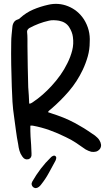

<svg xmlns="http://www.w3.org/2000/svg" viewBox="-20 -822 550 993"><path d="M228 -242Q241 -238 252.5 -233.5Q264 -229 275 -226Q307 -215 337 -201Q367 -187 395 -170Q415 -159 434 -146Q453 -133 471 -121Q478 -115 484 -109.5Q490 -104 494 -97Q501 -86 502.5 -74.5Q504 -63 497 -52Q488 -41 477 -38Q466 -35 452 -37Q445 -39 437.5 -42Q430 -45 423 -49Q398 -67 373 -83.5Q348 -100 320 -113Q280 -133 237 -148.5Q194 -164 150 -172Q147 -172 143.5 -172.5Q140 -173 137 -172Q137 -159 137 -144.5Q137 -130 138 -116Q140 -95 141 -73Q142 -51 143 -29Q144 -16 140.5 -9.5Q137 -3 129 1Q108 7 95 -13Q85 -27 80.5 -43Q76 -59 74 -76Q67 -111 62.5 -146.5Q58 -182 53 -217Q47 -256 44.5 -295.5Q42 -335 41 -374Q39 -430 38 -487.5Q37 -545 38 -602Q38 -622 40 -642Q42 -662 44 -682Q45 -696 52 -707Q59 -718 74 -722Q77 -724 79.5 -725Q82 -726 83 -728Q115 -757 151.5 -772.5Q188 -788 228 -797Q282 -810 332.5 -789.5Q383 -769 414 -722Q431 -695 438.5 -665.5Q446 -636 444 -604Q444 -566 434 -530.5Q424 -495 408 -461Q379 -400 337 -351Q295 -302 245 -259Q241 -255 236.5 -252Q232 -249 228 -242ZM131 -286Q138 -286 141.5 -288.5Q145 -291 149 -293Q176 -311 200.5 -332.5Q225 -354 246 -377Q271 -404 292 -433.5Q313 -463 329 -496Q345 -528 353.5 -561.5Q362 -595 357 -631Q354 -656 337.5 -682Q321 -708 285 -715Q272 -717 258.5 -717.5Q245 -718 233 -715Q206 -709 181 -699.5Q156 -690 132 -677Q120 -669 120 -658Q122 -639 122 -620.5Q122 -602 122 -584Q122 -530 123.5 -477Q125 -424 126 -371Q128 -350 129 -328.5Q130 -307 131 -286ZM165 151Q154 150 148 142Q142 134 144 124Q145 122 146 120.5Q147 119 147 117Q167 82 191 50.5Q215 19 244 -9Q249 -14 253 -15Q260 -19 265.5 -15.5Q271 -12 271 -5Q270 -1 269.5 2Q269 5 267 9Q250 40 233 71.5Q216 103 193 132Q188 139 181 144.5Q174 150 165 151Z"/></svg>

Font: Delicious Handrawn
Style: Regular
Weight: 400
Designer: Agung Rohmat
Foundry: Agung Rohmat
Version: Version 1.002; ttfautohint (v1.8.4.7-5d5b);gftools[0.9.27]